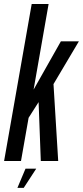

<svg xmlns="http://www.w3.org/2000/svg" viewBox="-52 -805 414 960"><path d="M-31.5 0H53L91 -216L141 -294.5L152 0H239L215.5 -384.5L342.5 -598.5H252.5L116 -357L191 -785H106.5ZM35 134.5H66.5L129 38.5H75.5Z"/></svg>

Font: Anybody ExtraCondensed
Style: Italic
Weight: 400
Width: 2
Italic angle: -10°
Version: Version 1.113;gftools[0.9.25]